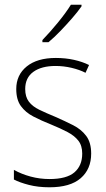

<svg xmlns="http://www.w3.org/2000/svg" viewBox="-20 -878 449 815"><path d="M367 -226Q367 -160 322.5 -121.5Q278 -83 190 -83Q142 -83 103 -93Q64 -103 39 -116V-157Q71 -139 110 -128.5Q149 -118 190 -118Q263 -118 296 -146.5Q329 -175 329 -226Q329 -260 312.5 -281Q296 -302 266.5 -317.5Q237 -333 198 -349Q155 -366 121.5 -383.5Q88 -401 68.5 -428Q49 -455 49 -500Q49 -560 93.5 -596Q138 -632 217 -632Q258 -632 294 -624Q330 -616 358 -602L343 -569Q318 -582 284 -590Q250 -598 216 -598Q156 -598 121.5 -573Q87 -548 87 -500Q87 -467 102.5 -446.5Q118 -426 147 -412Q176 -398 215 -382Q256 -364 290.5 -346.5Q325 -329 346 -301Q367 -273 367 -226ZM326 -851Q310 -828 286 -800.5Q262 -773 236 -746Q210 -719 186 -699H160V-708Q192 -741 226 -782.5Q260 -824 281 -858H326Z"/></svg>

Font: Noto Sans Telugu UI SemiCondensed ExtraLight
Style: Regular
Weight: 200
Width: 4
Designer: Jelle Bosma - Monotype Design Team
Foundry: Monotype Imaging Inc.
Version: Version 2.005; ttfautohint (v1.8.4.7-5d5b)